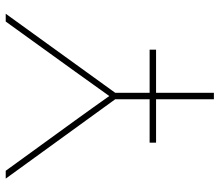

<svg xmlns="http://www.w3.org/2000/svg" viewBox="-68 -700 768 671"><g transform="rotate(-90 315.5 -364.0)"><path d="M304.7 0V-344.7L27.3 -727.5H54.7L231 -484.4Q253.9 -453.1 275.9 -421.9Q297.9 -390.6 320.3 -359.4H311.5Q334 -390.6 356.2 -421.9Q378.4 -453.1 400.9 -484.4L576.2 -727.5H603.5L327.1 -344.7V0ZM152.8 -202.1V-224.6H478V-202.1Z"/></g></svg>

Font: Inter 18pt Thin
Style: Regular
Weight: 250
Designer: Rasmus Andersson
Foundry: rsms
Version: Version 4.001;git-66647c0bb